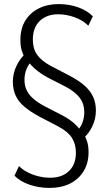

<svg xmlns="http://www.w3.org/2000/svg" viewBox="-20 -733 530 941"><path d="M223 188Q170 188 124 172Q78 156 51 128L73 81Q91 99 115.5 111.5Q140 124 168.5 131Q197 138 226 138Q284 138 318 105.5Q352 73 352 15Q352 -27 332.5 -57.5Q313 -88 266 -113L172 -162Q128 -186 99 -210.5Q70 -235 56.5 -265Q43 -295 43 -333Q43 -373 61 -410.5Q79 -448 107 -472L101 -453Q92 -466 86 -487Q80 -508 80 -537Q80 -592 103.5 -631Q127 -670 169.5 -691.5Q212 -713 267 -713Q319 -713 363.5 -697Q408 -681 435 -653L413 -607Q386 -634 345.5 -648.5Q305 -663 265 -663Q209 -663 175 -630.5Q141 -598 141 -539Q141 -494 162 -464.5Q183 -435 227 -411L321 -362Q369 -337 397 -311Q425 -285 437.5 -256Q450 -227 450 -191Q450 -151 432.5 -114Q415 -77 386 -53L392 -71Q401 -59 407.5 -37.5Q414 -16 414 13Q414 67 389.5 106.5Q365 146 322.5 167Q280 188 223 188ZM100 -342Q100 -313 110.5 -291Q121 -269 143 -249.5Q165 -230 201 -211L281 -170Q316 -152 340.5 -131Q365 -110 378 -88H356Q374 -107 383.5 -131Q393 -155 393 -183Q393 -210 383.5 -232Q374 -254 352 -274Q330 -294 292 -313L212 -354Q178 -373 153.5 -394Q129 -415 116 -436H137Q119 -417 109.5 -393Q100 -369 100 -342Z"/></svg>

Font: Nunito Sans 10pt SemiCondensed Light
Style: Regular
Weight: 300
Width: 4
Designer: Vernon Adams
Foundry: Vernon Adams
Version: Version 3.101;gftools[0.9.27]